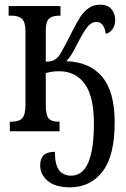

<svg xmlns="http://www.w3.org/2000/svg" viewBox="-20 -562 541 822"><path d="M152 147Q152 117 167 102.5Q182 88 215 88Q215 142 232.5 166Q250 190 285 190Q382 190 382 -33Q382 -150 342.5 -203.5Q303 -257 233 -257Q202 -257 176 -249V-114Q176 -70 188 -55.5Q200 -41 229 -41H235V0H22V-41H29Q61 -41 75 -55.5Q89 -70 89 -115V-427Q89 -467 74.5 -481Q60 -495 29 -495H17V-536H239V-495H234Q204 -495 190 -482Q176 -469 176 -432V-298Q197 -298 209 -303.5Q221 -309 231 -321Q240 -332 267 -384Q273 -396 278.5 -406.5Q284 -417 289 -427Q310 -469 325 -491.5Q340 -514 360.5 -528Q381 -542 410 -542Q440 -542 456.5 -523.5Q473 -505 473 -476Q473 -453 461.5 -437Q450 -421 433 -417Q430 -440 420 -454Q410 -468 393 -468Q374 -468 359 -452Q344 -436 323 -397L311 -374Q295 -343 285 -327Q275 -311 264 -300Q364 -297 417.5 -233Q471 -169 471 -38Q471 105 419 172.5Q367 240 279 240Q217 240 184.5 212.5Q152 185 152 147Z"/></svg>

Font: Noto Serif Cond
Style: Regular
Weight: 400
Width: 3
Designer: Monotype Design Team
Foundry: Monotype Imaging Inc.
Version: Version 1.001